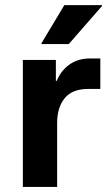

<svg xmlns="http://www.w3.org/2000/svg" viewBox="-20 -736 437 756"><path d="M70 0V-500H200V-417.5H203.3Q220 -458.3 253.8 -482.1Q287.5 -505.8 333.3 -505.8H375V-385.8H327.5Q264.2 -385.8 234.6 -349.2Q205 -312.5 205 -252.5V0ZM143.3 -562.5V-565.8L233.3 -715.8H381.7V-712.5L250.8 -562.5Z"/></svg>

Font: Funnel Sans
Style: Bold
Weight: 700
Designer: NORD ID, Kristian Moeller
Foundry: Dicotype
Version: Version 1.000